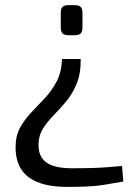

<svg xmlns="http://www.w3.org/2000/svg" viewBox="-20 -519 540 752"><path d="M296 -288Q297 -233 281 -193Q265 -153 240.5 -123.5Q216 -94 191 -68.5Q166 -43 149 -16.5Q132 10 131 44Q129 93 160.5 116.5Q192 140 261 140Q311 140 342 139Q373 138 399 136Q425 134 458 131L463 192Q437 196 416 200Q395 204 372 207Q349 210 318.5 211.5Q288 213 243 213Q143 213 92 175Q41 137 41 58Q41 13 59 -19.5Q77 -52 103.5 -79.5Q130 -107 156.5 -135.5Q183 -164 202 -200Q221 -236 223 -288ZM271 -499Q289 -499 296 -492Q303 -485 303 -468V-412Q303 -395 296 -388Q289 -381 271 -381H250Q232 -381 225 -388Q218 -395 218 -412V-468Q218 -485 225 -492Q232 -499 250 -499Z"/></svg>

Font: Exo 2
Style: Regular
Weight: 400
Designer: Natanael Gama
Foundry: Natanael Gama
Version: Version 2.010